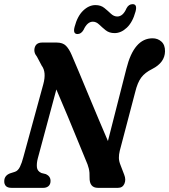

<svg xmlns="http://www.w3.org/2000/svg" viewBox="-26 -905 815 925"><path d="M156 -141.5Q150 -118.5 151.8 -99.5Q153.5 -80.5 173.5 -71.5L195.5 -66Q217.5 -55.5 217.5 -33.5Q217.5 -17 207.8 -8.5Q198 0 183 0H29.5Q10.5 0 2.2 -9Q-6 -18 -5.5 -32Q-5.5 -58.5 21.5 -69.5L46.5 -77.5Q61 -82.5 70.2 -101.5Q79.5 -120.5 86.5 -148L182.5 -499Q198.5 -557.5 175 -588.5L152 -632Q134.5 -653 141.5 -676.5Q148.5 -700 177.5 -700H247Q276.5 -700 291.8 -684.5Q307 -669 319 -641Q333.5 -608 354.5 -557.5Q375.5 -507 400 -448.2Q424.5 -389.5 448.8 -331.5Q473 -273.5 494 -225.5L583 -574.5Q619.5 -720.5 709 -720.5Q734 -720.5 751.8 -704.5Q769.5 -688.5 769 -657.5Q768 -603.5 707 -572.5Q672.5 -555.5 654.5 -531.5Q636.5 -507.5 625.5 -462L551 -178.5Q546.5 -160 546.8 -144.2Q547 -128.5 554.5 -110L572.5 -63Q582 -39 573.2 -19.5Q564.5 0 542.5 0H446Q404.5 0 405.5 -50Q406.5 -73.5 401.8 -93Q397 -112.5 387.5 -133Q374.5 -164 351.8 -219.8Q329 -275.5 301.2 -342.5Q273.5 -409.5 245.5 -474ZM526 -745.5Q500.5 -745.5 483.2 -759.2Q466 -773 451.8 -786.8Q437.5 -800.5 421.5 -800.5Q394.5 -800.5 376.5 -761Q365 -741 347.5 -741Q324 -741 333.5 -776Q347 -827.5 374.8 -854Q402.5 -880.5 434 -880.5Q459.5 -880.5 476.5 -866.8Q493.5 -853 508 -839.2Q522.5 -825.5 539 -825.5Q566.5 -825.5 583.5 -865Q594 -885 613 -885Q636.5 -885 627 -849.5Q613 -798 585.2 -771.8Q557.5 -745.5 526 -745.5Z"/></svg>

Font: Fraunces 144pt S100 SemiBold
Style: Italic
Weight: 600
Italic angle: -16°
Version: Version 1.000; ttfautohint (v1.8.3)